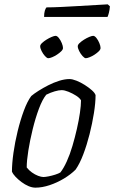

<svg xmlns="http://www.w3.org/2000/svg" viewBox="-20 -864 526 884"><path d="M143 0Q128 0 111.5 -7Q95 -14 79.5 -25.5Q64 -37 52 -49.5Q40 -62 35 -74Q35 -111 42 -160.5Q49 -210 61.5 -261Q74 -312 90 -355Q106 -398 124 -422Q137 -433 157.5 -446Q178 -459 202.5 -471.5Q227 -484 252.5 -492Q278 -500 300 -500Q313 -500 332 -492.5Q351 -485 370 -473Q389 -461 403 -448.5Q417 -436 420 -426Q420 -391 412.5 -343.5Q405 -296 392.5 -246.5Q380 -197 363.5 -153.5Q347 -110 328 -83Q306 -61 274.5 -42Q243 -23 208.5 -11.5Q174 0 143 0ZM180 -49Q188 -49 203.5 -52Q219 -55 234.5 -60Q250 -65 258 -70Q273 -89 287.5 -121Q302 -153 313.5 -192Q325 -231 334 -270.5Q343 -310 348 -344.5Q353 -379 353 -402Q347 -413 330.5 -423.5Q314 -434 295.5 -441.5Q277 -449 264 -449Q251 -449 232 -443.5Q213 -438 193 -428Q175 -406 159 -363Q143 -320 130.5 -269Q118 -218 110.5 -171Q103 -124 103 -93Q113 -80 127 -70Q141 -60 155.5 -54.5Q170 -49 180 -49ZM375 -596Q369 -596 360 -606Q351 -616 344.5 -629Q338 -642 338 -651Q338 -658 346.5 -666Q355 -674 367 -681.5Q379 -689 391 -694Q403 -699 409 -699Q416 -699 424 -689Q432 -679 437.5 -665.5Q443 -652 443 -643Q443 -636 435 -628Q427 -620 415.5 -612.5Q404 -605 392.5 -600.5Q381 -596 375 -596ZM202 -596Q196 -596 187 -606Q178 -616 171.5 -629Q165 -642 165 -651Q165 -658 173.5 -666Q182 -674 194 -681.5Q206 -689 218 -694Q230 -699 236 -699Q243 -699 251 -689Q259 -679 264.5 -665.5Q270 -652 270 -643Q270 -636 262 -628Q254 -620 242.5 -612.5Q231 -605 220 -600.5Q209 -596 202 -596ZM183 -786Q183 -804 186.5 -815Q190 -826 194 -830Q223 -830 263.5 -832Q304 -834 346.5 -836.5Q389 -839 423.5 -841Q458 -843 476 -844L486 -835Q485 -819 481.5 -805.5Q478 -792 475 -786Z"/></svg>

Font: Texturina 12pt Thin
Style: Italic
Weight: 250
Italic angle: -11°
Designer: Guillermo Torres Carreño
Foundry: Omnibus-Type
Version: Version 1.002